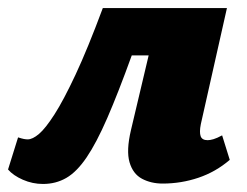

<svg xmlns="http://www.w3.org/2000/svg" viewBox="-33 -447 614 478"><path d="M74 11Q48 11 24 0.5Q0 -10 -13 -25L12 -105Q21 -102 26.5 -101Q32 -100 36 -100Q48 -100 64 -113.5Q80 -127 102.5 -162Q125 -197 155 -261Q185 -325 223 -427H427L409 -309H295Q261 -215 234 -153Q207 -91 182.5 -55Q158 -19 132 -4Q106 11 74 11ZM372 10Q343 10 320.5 -2Q298 -14 289.5 -43Q281 -72 293 -123L365 -427H532L467 -138Q463 -118 466.5 -108Q470 -98 484 -98Q490 -98 498.5 -100.5Q507 -103 520 -110L539 -49Q504 -19 461 -4.5Q418 10 372 10Z"/></svg>

Font: Ysabeau Infant Black
Style: Italic
Weight: 900
Italic angle: -12°
Designer: Christian Thalmann (Catharsis Fonts)
Version: Version 2.001;gftools[0.9.30]; featfreeze: ss01,ss02,lnum